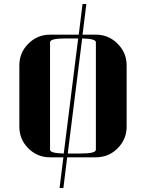

<svg xmlns="http://www.w3.org/2000/svg" viewBox="-20 -789 732 963"><path d="M77.1 -153.8V-460.9Q77.1 -524.9 122.1 -569.8Q167.5 -615.2 231 -615.2H375L394 -769H413.1L394 -615.2H460.9Q524.4 -615.2 569.8 -569.8Q615.2 -524.4 615.2 -460.9V-153.8Q615.2 -90.3 569.8 -44.9Q524.9 0 460.9 0H316.9L297.9 153.8H278.8L297.9 0H231Q167 0 122.1 -44.9Q77.1 -89.8 77.1 -153.8ZM231 -38.1Q231 -20.5 299.8 -19L372.1 -596.2H308.1Q231 -596.2 231 -577.1ZM319.8 -19H384.8Q460.9 -19 460.9 -38.1V-577.1Q460.9 -594.7 392.1 -596.2Z"/></svg>

Font: Hjet
Style: Regular
Weight: 400
Designer: T. Christopher White
Version: Version 1.2